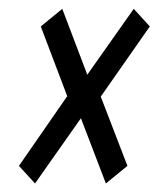

<svg xmlns="http://www.w3.org/2000/svg" viewBox="-20 -527 380 443"><path d="M60.8 -103.7 23.7 -144.3 135.1 -305.1 74.1 -466 123.7 -506.6 181.4 -354.6 288.6 -506.6 325.7 -466 212.5 -304.1 274 -144.3 224.3 -103.7 166.7 -254.2Z"/></svg>

Font: Georama ExtraCondensed Thin
Style: Italic
Weight: 100
Width: 2
Italic angle: -9°
Designer: Jean-Baptiste Levee
Foundry: Production Type
Version: Version 1.001